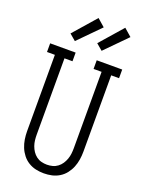

<svg xmlns="http://www.w3.org/2000/svg" viewBox="-179 -1057 858 1147"><g transform="rotate(20 250.0 -484.0)"><path d="M250 8Q224 8 199 2.5Q174 -3 152 -16.5Q130 -30 114 -50.5Q98 -71 88.5 -94.5Q79 -118 75 -143.5Q71 -169 71 -195V-680H21V-735H183V-680H132V-195Q132 -177 134 -159.5Q136 -142 142 -125Q148 -108 158 -93Q168 -78 182.5 -67Q197 -56 214.5 -51.5Q232 -47 250 -47Q268 -47 285.5 -51.5Q303 -56 317.5 -67Q332 -78 342 -93Q352 -108 358 -125Q364 -142 366 -159.5Q368 -177 368 -195V-680H317V-735H479V-680H429V-195Q429 -169 425 -143.5Q421 -118 411.5 -94.5Q402 -71 386 -50.5Q370 -30 348 -16.5Q326 -3 301 2.5Q276 8 250 8ZM325 -798 285 -832 411 -976 459 -934ZM155 -798 115 -832 241 -976 289 -934Z"/></g></svg>

Font: Iosevka Slab Light
Style: Regular
Weight: 300
Monospace: yes
Designer: Belleve Invis
Foundry: Belleve Invis
Version: Version 11.1.0; ttfautohint (v1.8.3)